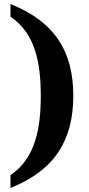

<svg xmlns="http://www.w3.org/2000/svg" viewBox="-20 -792 440 951"><path d="M32 75V139C255 50 343 -102 343 -318C343 -533 255 -683 32 -772V-709C156 -627 182 -476 182 -318C182 -159 156 -7 32 75Z"/></svg>

Font: Noto Serif NP Hmong
Style: Bold
Weight: 700
Designer: Dalton Maag Ltd
Foundry: Dalton Maag Ltd
Version: Version 1.001